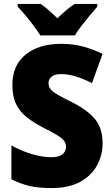

<svg xmlns="http://www.w3.org/2000/svg" viewBox="-20 -947 572 977"><path d="M502 -217Q502 -156 473 -104Q444 -52 386.5 -21Q329 10 242 10Q179 10 133 0Q87 -10 38 -35V-207Q90 -178 143.5 -162.5Q197 -147 241 -147Q280 -147 298 -162Q316 -177 316 -200Q316 -217 306 -230.5Q296 -244 271 -259Q246 -274 203 -296Q154 -321 118 -349Q82 -377 62.5 -416Q43 -455 43 -515Q43 -615 110.5 -669.5Q178 -724 293 -724Q353 -724 405 -709.5Q457 -695 502 -673L448 -524Q405 -546 365.5 -558Q326 -570 291 -570Q258 -570 242.5 -557Q227 -544 227 -524Q227 -506 237.5 -493Q248 -480 274.5 -464.5Q301 -449 350 -425Q423 -388 462.5 -342Q502 -296 502 -217ZM185 -767Q172 -788 151.5 -815.5Q131 -843 109 -869.5Q87 -896 70 -913V-927H187Q209 -912 228.5 -894.5Q248 -877 272 -854Q296 -877 317 -895Q338 -913 360 -927H475V-913Q459 -895 437.5 -869Q416 -843 395 -816Q374 -789 361 -767Z"/></svg>

Font: Noto Sans Sinhala UI SemiCondensed Black
Style: Regular
Weight: 900
Width: 4
Designer: Jelle Bosma - Monotype Design Team
Foundry: Monotype Imaging Inc.
Version: Version 2.006; ttfautohint (v1.8.4.7-5d5b)